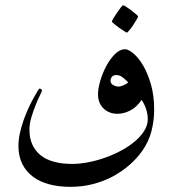

<svg xmlns="http://www.w3.org/2000/svg" viewBox="-20 -621 672 748"><path d="M580.6 -192.9Q580.6 -152.3 570.3 -111.1Q560.1 -69.8 533.2 -31.7Q512.7 -2.9 483.2 22.7Q453.6 48.3 418 67.1Q382.3 85.9 341.1 96.4Q299.8 106.9 254.4 106.9Q210.4 106.9 173.3 97.4Q136.2 87.9 109.1 67.9Q82 47.9 66.9 17.8Q51.8 -12.2 51.8 -52.7Q51.8 -76.2 57.4 -101.8Q63 -127.4 71.8 -152.3Q80.6 -177.2 90.8 -199.5Q101.1 -221.7 110.6 -238.8Q120.1 -255.9 126.2 -265.9Q132.3 -275.9 133.3 -275.9Q137.2 -275.9 140.4 -273.7Q143.6 -271.5 143.6 -268.1Q143.6 -266.1 136 -250.7Q128.4 -235.4 119.4 -213.1Q110.4 -190.9 102.5 -165Q94.7 -139.2 94.7 -116.2Q94.7 -82 106.4 -56.9Q118.2 -31.7 139.6 -15.1Q161.1 1.5 191.7 9.5Q222.2 17.6 259.8 17.6Q292 17.6 326.2 10.7Q360.4 3.9 393.3 -8.1Q426.3 -20 455.8 -36.4Q485.4 -52.7 507.6 -72Q529.8 -91.3 542.7 -112.8Q555.7 -134.3 555.7 -155.8Q555.7 -195.8 531.7 -231.9Q513.2 -204.1 488 -190.9Q462.9 -177.7 438.5 -177.7Q404.3 -177.7 383.1 -198.7Q361.8 -219.7 361.8 -253.4Q361.8 -275.4 370.4 -305.2Q378.9 -335 393.6 -362.8Q408.2 -390.6 427.5 -409.9Q446.8 -429.2 467.3 -429.2Q480 -429.2 499.5 -413.1Q519 -397 537.1 -366.7Q555.2 -336.4 567.9 -292.7Q580.6 -249 580.6 -192.9ZM479 -300.8Q469.2 -310.5 458 -319.6Q446.8 -328.6 433.1 -328.6Q420.9 -328.6 415.8 -321.5Q410.6 -314.5 410.6 -306.2Q410.6 -295.4 421.1 -289.6Q431.6 -283.7 440.9 -283.7Q444.8 -283.7 450.7 -285.2Q456.5 -286.6 462.2 -289.3Q467.8 -292 472.7 -294.7Q477.5 -297.4 479 -300.8ZM518.1 -557.1Q518.1 -554.7 512.2 -544.7Q506.3 -534.7 499 -523.4Q491.7 -512.2 484.1 -503.2Q476.6 -494.1 474.1 -494.1Q472.7 -494.1 463.4 -500Q454.1 -505.9 443.6 -513.2Q433.1 -520.5 424.6 -527.6Q416 -534.7 416 -537.6Q416 -540 422.1 -550Q428.2 -560.1 435.8 -571.3Q443.4 -582.5 450.4 -591.6Q457.5 -600.6 459.5 -600.6Q461.9 -600.6 471.7 -594.5Q481.4 -588.4 491.7 -580.6Q502 -572.8 510 -565.7Q518.1 -558.6 518.1 -557.1Z"/></svg>

Font: Accordance
Style: Italic
Weight: 400
Italic angle: -11°
Version: Version 1.2 (build January 31, 2020) Miklal Software Solutio